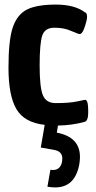

<svg xmlns="http://www.w3.org/2000/svg" viewBox="-20 -532 420 838"><path d="M352 -478Q360 -474 360 -459.5Q360 -445 352 -421Q339 -378 324 -384H323L288 -398Q259 -411 217.5 -411Q176 -411 164.5 -377Q153 -343 153 -246Q153 -149 167.5 -115.5Q182 -82 223 -82Q282 -82 315 -89Q348 -96 349 -96Q356 -98 360.5 -88Q365 -78 365 -41Q365 -4 349 0Q294 15 233 16L228 47Q329 66 329 153Q329 168 326 186Q307 286 221 286Q205 286 187 283L200 209Q206 210 211 210Q244 210 251 173Q252 166 252 160Q252 128 215 122L158 112L175 13Q86 3 51.5 -56Q17 -115 17 -237Q17 -359 36.5 -414.5Q56 -470 99 -491Q142 -512 224 -512Q306 -512 351 -478Z"/></svg>

Font: Chau Philomene One
Style: Regular
Weight: 400
Designer: Vicente Lamonaca
Foundry: TipoType
Version: Version 1.002